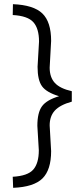

<svg xmlns="http://www.w3.org/2000/svg" viewBox="-20 -773 390 920"><path d="M166 -53 159 -170Q159 -233 181 -263.5Q203 -294 263 -312Q203 -330 181.5 -359.5Q160 -389 160 -453L167 -574Q167 -636 140 -666.5Q113 -697 41 -701L42 -753Q141 -749 183 -708.5Q225 -668 225 -577L218 -449Q218 -403 242.5 -376Q267 -349 324 -336V-286Q267 -270 242.5 -243Q218 -216 218 -172L225 -49Q225 41 183.5 82Q142 123 43 127L41 74Q113 70 139.5 39.5Q166 9 166 -53Z"/></svg>

Font: Titillium Web[RUS by Daymarius]
Style: Regular
Weight: 300
Designer: Cyrillization by Daymarius
Foundry: Cyrillization by Daymarius
Version: Version 1.002 September 12, 2018